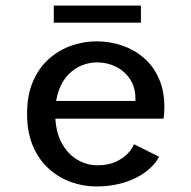

<svg xmlns="http://www.w3.org/2000/svg" viewBox="-20 -661 690 692"><path d="M326.1 11Q280.8 11 236.5 -4.6Q192.3 -20.3 156.4 -52.4Q120.5 -84.4 99 -133.9Q77.6 -183.4 77.6 -251Q77.6 -318.6 99.1 -368Q120.7 -417.4 156.9 -449.3Q193.1 -481.2 237.6 -496.6Q282.1 -512 327.9 -512Q375.9 -512 419.9 -497.1Q463.9 -482.1 498.2 -452.6Q532.6 -423.1 552.5 -378.5Q572.4 -333.9 572.4 -274.5Q572.4 -265.2 571.6 -253.5Q570.9 -241.9 569.2 -233.4H156.3V-297.1H468.1Q468.1 -299.9 468.1 -301.1Q468.1 -302.4 468.1 -305.1Q468.1 -345.6 449 -375.1Q429.9 -404.5 398.3 -420.3Q366.7 -436.1 329.3 -436.1Q302.6 -436.1 276 -425.8Q249.4 -415.4 227.5 -393.5Q205.6 -371.5 192.4 -336.4Q179.1 -301.2 179.1 -251.6Q179.1 -190.2 200.8 -148.8Q222.4 -107.4 257.1 -86.3Q291.8 -65.3 331.3 -65.3Q368.6 -65.3 395.6 -77.2Q422.6 -89.2 439.5 -106.8Q456.4 -124.3 462.7 -141.3L553.6 -96.1Q542.2 -74.9 521.9 -55.7Q501.6 -36.5 472.8 -21.5Q444 -6.4 407.3 2.3Q370.6 11 326.1 11ZM173.9 -579.4V-640.7H487.9V-579.4Z"/></svg>

Font: Trispace Thin
Style: Regular
Weight: 100
Designer: Tyler Finck
Foundry: Etcetera Type Company
Version: Version 1.210